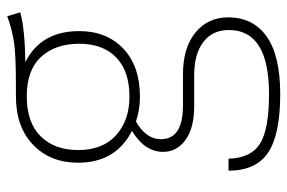

<svg xmlns="http://www.w3.org/2000/svg" viewBox="-152 -443 795 531"><g transform="rotate(-90 245.5 -177.5)"><path d="M245 -501Q172 -501 134 -462.5Q96 -424 96 -359Q96 -291 137 -254Q178 -217 244 -217Q314 -217 352 -253.5Q390 -290 390 -356Q390 -422 353.5 -461.5Q317 -501 245 -501ZM466 -555 477 -519Q430 -506 339 -505Q425 -462 425 -356Q425 -280 376.5 -234Q328 -188 244 -188Q206 -188 175 -199Q126 -171 126 -130Q126 -69 219 -69H305Q379 -69 421 -34.5Q463 0 463 56Q463 125 410 162.5Q357 200 251 200Q139 200 89 166.5Q39 133 39 57H72Q74 119 113.5 144Q153 169 251 169Q428 169 428 58Q428 13 395 -12.5Q362 -38 302 -38H216Q157 -38 124 -62Q91 -86 91 -124Q91 -175 149 -210Q61 -255 61 -359Q61 -436 110.5 -483.5Q160 -531 245 -531H280Q360 -531 395.5 -536.5Q431 -542 466 -555Z"/></g></svg>

Font: FiraSans
Style: Regular
Weight: 200
Designer: Carrois Corporate & Edenspiekermann AG
Foundry: Carrois Corporate GbR & Edenspiekermann AG
Version: Version 3.106;PS 003.106;hotconv 1.0.70;makeotf.lib2.5.58329